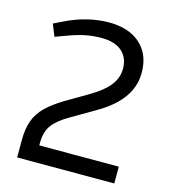

<svg xmlns="http://www.w3.org/2000/svg" viewBox="-107 -797 789 884"><g transform="rotate(15 288.0 -355.0)"><path d="M56 0V-83Q56 -137 70 -175.5Q84 -214 115 -244.5Q146 -275 197 -306L301 -367Q363 -403 392 -439.5Q421 -476 421 -520Q421 -572 387.5 -602Q354 -632 290 -632Q248 -632 210 -624Q172 -616 122 -597L78 -581L55 -638L98 -659Q151 -685 203 -697.5Q255 -710 304 -710Q368 -710 413.5 -688Q459 -666 484 -625Q509 -584 509 -524Q509 -478 490.5 -439Q472 -400 437 -366.5Q402 -333 351 -304L243 -241Q190 -211 165 -178.5Q140 -146 140 -90V-58L128 -80H519V0Z"/></g></svg>

Font: REM Medium Light
Style: Regular
Weight: 300
Version: Version 1.005;gftools[0.9.28]